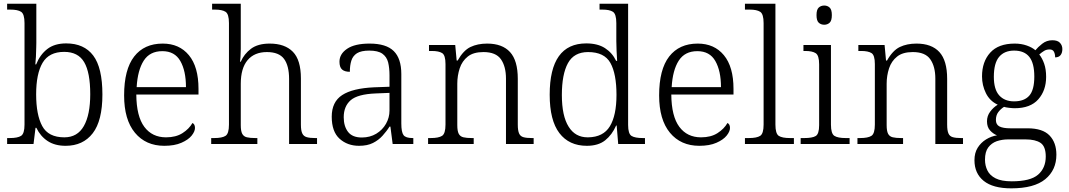

<svg xmlns="http://www.w3.org/2000/svg" viewBox="-20 -780 5789 1040"><path d="M335.4 9.8Q277.3 9.8 238 -16.1Q198.7 -42 176.8 -87.9H172.4L161.6 0H18.6V-32.2H32.7Q75.7 -32.2 94.2 -44.2Q112.8 -56.2 112.8 -105V-654.8Q112.8 -704.1 94.2 -716.1Q75.7 -728 36.6 -728H18.6V-759.8H176.8V-568.8Q176.8 -559.6 176.8 -548.1Q176.8 -536.6 176.3 -523.9Q175.8 -498 174.6 -473.1Q173.3 -448.2 171.4 -431.2H175.8Q196.8 -483.9 236.1 -514.4Q275.4 -544.9 338.4 -544.9Q435.5 -544.9 485.1 -479Q534.7 -413.1 534.7 -268.1Q534.7 -126 482.2 -58.1Q429.7 9.8 335.4 9.8ZM328.6 -36.1Q399.4 -36.1 434.1 -97.2Q468.8 -158.2 468.8 -270Q468.8 -387.2 436 -443.1Q403.3 -499 327.6 -499Q245.6 -499 210.7 -439.9Q175.8 -380.9 175.8 -269Q175.8 -158.2 208.7 -97.2Q241.7 -36.1 328.6 -36.1Z M870.1 9.8Q769.5 9.8 710.9 -61Q652.3 -131.8 652.3 -263.2Q652.3 -403.8 706.8 -473.9Q761.2 -543.9 861.3 -543.9Q951.2 -543.9 1003.2 -481Q1055.2 -418 1055.2 -298.8V-268.1H718.3Q719.2 -149.9 761.7 -93Q804.2 -36.1 879.4 -36.1Q933.1 -36.1 968.8 -59.1Q1004.4 -82 1022.5 -113.8Q1036.1 -107.4 1036.1 -86.9Q1036.1 -67.9 1018.1 -45.4Q1000 -22.9 962.6 -6.6Q925.3 9.8 870.1 9.8ZM720.2 -308.1H987.3Q987.3 -396 956.8 -449.5Q926.3 -502.9 859.4 -502.9Q791.5 -502.9 758.5 -451.4Q725.6 -399.9 720.2 -308.1Z M1374 -32.2V0H1124V-32.2H1140.1Q1183.1 -32.2 1201.7 -44.2Q1220.2 -56.2 1220.2 -105V-654.8Q1220.2 -704.1 1201.7 -716.1Q1183.1 -728 1144 -728H1128.9V-759.8H1284.2V-514.2Q1284.2 -493.2 1282.7 -471.7Q1281.2 -450.2 1279.8 -445.8H1284.2Q1302.2 -487.8 1339.6 -515.9Q1377 -543.9 1440.9 -543.9Q1522.9 -543.9 1566.4 -499.5Q1609.9 -455.1 1609.9 -355V-105Q1609.9 -71.8 1617.7 -56.6Q1625 -41.5 1642.1 -36.9Q1659.2 -32.2 1687 -32.2H1697.3V0H1545.9V-352.1Q1545.9 -423.8 1518.6 -460.9Q1491.2 -498 1425.8 -498Q1357.9 -498 1321 -454.1Q1284.2 -410.2 1284.2 -326.2V-102.1Q1284.2 -70.3 1292 -55.4Q1299.8 -40.5 1317.1 -36.4Q1334.5 -32.2 1362.8 -32.2Z M1924.8 9.8Q1861.8 9.8 1819.3 -28.6Q1776.9 -66.9 1776.9 -147.9Q1776.9 -228 1833.3 -264.9Q1889.6 -301.8 2006.8 -307.1L2089.8 -310.1V-372.1Q2089.8 -411.1 2082.5 -441.9Q2074.7 -472.2 2051.3 -489Q2027.8 -505.9 1980 -505.9Q1936.5 -505.9 1913.6 -491.7Q1891.1 -477.1 1883.1 -451.4Q1875 -425.8 1875 -391.1Q1846.7 -391.1 1832.8 -403.6Q1818.8 -416 1818.8 -445.8Q1818.8 -487.8 1860.4 -515.9Q1901.9 -543.9 1981.9 -543.9Q2071.8 -543.9 2112.8 -503.4Q2153.8 -462.9 2153.8 -378.9V-111.8Q2153.8 -64 2165.8 -48.1Q2177.7 -32.2 2214.8 -32.2H2218.8V0H2106.9L2094.7 -94.2H2089.8Q2082 -81.5 2072.5 -69.3Q2063 -57.1 2052.2 -44.9Q2030.8 -21 2000.2 -5.6Q1969.7 9.8 1924.8 9.8ZM1939.9 -35.2Q1983.9 -35.2 2018.1 -55.7Q2051.8 -76.2 2070.8 -109.6Q2089.8 -143.1 2089.8 -181.2V-276.9L2015.6 -273.9Q1917 -270 1879.4 -237.1Q1841.8 -204.1 1841.8 -145Q1841.8 -96.2 1865.2 -65.7Q1888.7 -35.2 1939.9 -35.2Z M2545.9 -32.2V0H2298.8V-32.2H2313Q2356 -32.2 2374.5 -44.2Q2393.1 -56.2 2393.1 -105V-433.1Q2393.1 -481 2375 -492.4Q2356.9 -503.9 2318.8 -503.9H2303.7V-536.1H2445.8L2453.6 -452.1H2459Q2489.7 -506.8 2528.3 -525.4Q2566.9 -543.9 2618.7 -543.9Q2700.7 -543.9 2742.7 -498Q2784.7 -452.1 2784.7 -353V-105Q2784.7 -72.3 2792 -56.6Q2798.8 -41.5 2815.4 -36.9Q2832 -32.2 2860.8 -32.2H2870.6V0H2720.7V-354Q2720.7 -419.9 2693.4 -459Q2666 -498 2598.6 -498Q2543.9 -498 2513.7 -473.6Q2482.9 -449.2 2470 -409.7Q2457 -370.1 2457 -326.2V-102.1Q2457 -70.3 2464.8 -55.4Q2472.7 -40.5 2490 -36.4Q2507.3 -32.2 2535.6 -32.2Z M3158.7 9.8Q3062.5 9.8 3010 -59.1Q2957.5 -127.9 2957.5 -267.1Q2957.5 -544.9 3155.8 -544.9Q3217.3 -544.9 3256.8 -519.5Q3296.4 -494.1 3317.4 -450.2H3322.8Q3321.3 -476.1 3319.8 -505.1Q3318.4 -534.2 3318.4 -557.1V-654.8Q3318.4 -704.1 3300 -716.1Q3281.7 -728 3243.7 -728H3227.5V-759.8H3382.3V-103Q3382.3 -55.2 3400.9 -43.7Q3419.4 -32.2 3462.4 -32.2H3473.6V0H3328.6L3320.3 -100.1H3317.4Q3295.4 -49.8 3258.1 -20Q3220.7 9.8 3158.7 9.8ZM3163.1 -36.1H3165.5Q3247.6 -37.1 3283.4 -95.9Q3319.3 -154.8 3319.3 -266.1Q3319.3 -379.9 3286.4 -439Q3253.4 -498 3165.5 -498Q3089.4 -498 3056.4 -438Q3023.4 -377.9 3023.4 -265.1Q3023.4 -151.9 3060.1 -93.8Q3095.7 -36.1 3163.1 -36.1Z M3768.1 9.8Q3667.5 9.8 3608.9 -61Q3550.3 -131.8 3550.3 -263.2Q3550.3 -403.8 3604.7 -473.9Q3659.2 -543.9 3759.3 -543.9Q3849.1 -543.9 3901.1 -481Q3953.1 -418 3953.1 -298.8V-268.1H3616.2Q3617.2 -149.9 3659.7 -93Q3702.1 -36.1 3777.3 -36.1Q3831.1 -36.1 3866.7 -59.1Q3902.3 -82 3920.4 -113.8Q3934.1 -107.4 3934.1 -86.9Q3934.1 -67.9 3916 -45.4Q3897.9 -22.9 3860.6 -6.6Q3823.2 9.8 3768.1 9.8ZM3618.2 -308.1H3885.3Q3885.3 -396 3854.7 -449.5Q3824.2 -502.9 3757.3 -502.9Q3689.5 -502.9 3656.5 -451.4Q3623.5 -399.9 3618.2 -308.1Z M4280.3 -32.2V0H4015.1V-32.2H4036.1Q4079.1 -32.2 4097.7 -44.2Q4116.2 -56.2 4116.2 -105V-654.8Q4116.2 -704.1 4097.7 -716.1Q4079.1 -728 4041 -728H4015.1V-759.8H4180.2V-105Q4180.2 -56.2 4198.2 -44.2Q4216.3 -32.2 4259.3 -32.2Z M4444.8 -646Q4426.8 -646 4414.8 -657Q4402.8 -668 4402.8 -698.2Q4402.8 -728 4414.8 -739Q4426.8 -750 4444.8 -750Q4461.9 -750 4473.9 -739Q4485.8 -728 4485.8 -698.2Q4485.8 -668 4473.9 -657Q4461.9 -646 4444.8 -646ZM4582 -32.2V0H4316.9V-32.2H4336.9Q4379.9 -32.2 4398.4 -43.2Q4417 -54.2 4417 -102.1V-431.2Q4417 -480 4398.4 -491.9Q4379.9 -503.9 4341.8 -503.9H4332V-536.1H4481V-105Q4481 -56.2 4499.5 -44.2Q4518.1 -32.2 4561 -32.2Z M4871.6 -32.2V0H4624.5V-32.2H4638.7Q4681.6 -32.2 4700.2 -44.2Q4718.8 -56.2 4718.8 -105V-433.1Q4718.8 -481 4700.7 -492.4Q4682.6 -503.9 4644.5 -503.9H4629.4V-536.1H4771.5L4779.3 -452.1H4784.7Q4815.4 -506.8 4854 -525.4Q4892.6 -543.9 4944.3 -543.9Q5026.4 -543.9 5068.4 -498Q5110.4 -452.1 5110.4 -353V-105Q5110.4 -72.3 5117.7 -56.6Q5124.5 -41.5 5141.1 -36.9Q5157.7 -32.2 5186.5 -32.2H5196.3V0H5046.4V-354Q5046.4 -419.9 5019 -459Q4991.7 -498 4924.3 -498Q4869.6 -498 4839.4 -473.6Q4808.6 -449.2 4795.7 -409.7Q4782.7 -370.1 4782.7 -326.2V-102.1Q4782.7 -70.3 4790.5 -55.4Q4798.3 -40.5 4815.7 -36.4Q4833 -32.2 4861.3 -32.2Z M5457.5 240.2Q5358.4 240.2 5308.3 199.7Q5258.3 159.2 5258.3 87.9Q5258.3 47.9 5275.9 20Q5293.5 -7.8 5321.3 -24.9Q5349.1 -42 5380.4 -46.9Q5359.4 -55.2 5342.8 -73.5Q5326.2 -91.8 5326.2 -123Q5326.2 -151.9 5343.3 -175Q5360.4 -198.2 5384.3 -212.9Q5341.3 -232.9 5320.3 -275.4Q5299.3 -317.9 5299.3 -366.2Q5299.3 -445.8 5343.8 -494.9Q5388.2 -543.9 5476.1 -543.9Q5512.2 -543.9 5541.7 -533.4Q5571.3 -522.9 5588.4 -507.8Q5601.1 -523.9 5625.2 -543Q5649.4 -562 5680.2 -562Q5708.5 -562 5721.4 -548.1Q5734.4 -534.2 5734.4 -514.2Q5734.4 -494.1 5724.9 -481.7Q5715.3 -469.2 5695.3 -469.2Q5695.3 -487.8 5688.7 -500Q5682.1 -512.2 5665.5 -512.2Q5648.4 -512.2 5636 -504.6Q5623.5 -497.1 5609.4 -484.9Q5625.5 -464.8 5636 -434.8Q5646.5 -404.8 5646.5 -363.8Q5646.5 -290 5604 -241.9Q5561.5 -193.8 5476.1 -193.8Q5464.4 -193.8 5445.8 -196Q5427.2 -198.2 5418.5 -201.2Q5400.4 -189.9 5387.5 -172.9Q5374.5 -155.8 5374.5 -129.9Q5374.5 -105 5393.8 -95Q5413.1 -85 5453.1 -85H5546.4Q5627.4 -85 5664.8 -46.4Q5702.1 -7.8 5702.1 58.1Q5702.1 141.1 5641.8 190.7Q5581.5 240.2 5457.5 240.2ZM5473.1 -231Q5528.3 -231 5555.4 -262Q5582.5 -293 5582.5 -365.2Q5582.5 -438 5555.4 -471.9Q5528.3 -505.9 5473.1 -505.9Q5420.4 -505.9 5391.8 -471.9Q5363.3 -438 5363.3 -363.8Q5363.3 -295.9 5392.3 -263.4Q5421.4 -231 5473.1 -231ZM5460.4 202.1Q5561.5 202.1 5603 166Q5644.5 129.9 5644.5 67.9Q5644.5 13.2 5616.5 -5.9Q5588.4 -24.9 5535.2 -24.9H5440.4Q5408.2 -24.9 5378.9 -15.1Q5350.6 -4.9 5333 18.6Q5315.4 42 5315.4 85Q5315.4 117.2 5328.6 143.6Q5341.3 169.9 5372.8 186Q5404.3 202.1 5460.4 202.1Z"/></svg>

Font: Koh Santepheap Light
Style: Regular
Weight: 300
Designer: Danh Hong
Version: Version 2.002; ttfautohint (v1.8.3)